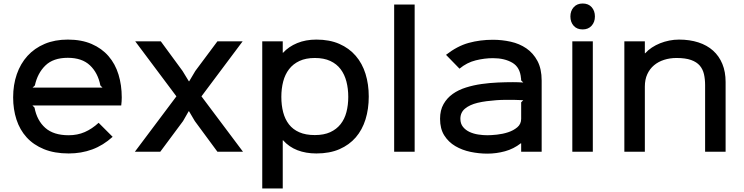

<svg xmlns="http://www.w3.org/2000/svg" viewBox="-20 -866 4247 1096"><path d="M675 -310Q675 -288 672 -264H165L177 -252Q191 -178 238.5 -136Q286 -94 372 -94Q422 -94 463.5 -112Q505 -130 543 -165L623 -85Q569 -36 506.5 -13Q444 10 372 10Q291 10 231 -14.5Q171 -39 132 -82Q93 -125 74 -183.5Q55 -242 55 -310Q55 -382 76 -442.5Q97 -503 137 -547Q177 -591 235 -615.5Q293 -640 367 -640Q445 -640 503 -615Q561 -590 599.5 -545.5Q638 -501 656.5 -440.5Q675 -380 675 -310ZM565 -366 553 -378Q539 -450 493.5 -493Q448 -536 367 -536Q284 -536 239 -492Q194 -448 179 -378L166 -366Z M1367 0H1221L1092 -175L1059 -231H1057L1025 -175L895 0H750L987 -316L752 -630H898L1022 -461L1058 -402H1060L1095 -461L1221 -630H1365L1130 -316Z M2085 -315Q2085 -244 2066.5 -184.5Q2048 -125 2011 -82Q1974 -39 1918 -14.5Q1862 10 1786 10Q1726 10 1678 -8.5Q1630 -27 1596 -65H1594V210H1477V-630H1594V-565H1596Q1628 -600 1676.5 -620Q1725 -640 1786 -640Q1861 -640 1917 -615.5Q1973 -591 2010.5 -547.5Q2048 -504 2066.5 -444.5Q2085 -385 2085 -315ZM1968 -313Q1968 -360 1957.5 -400.5Q1947 -441 1924.5 -471Q1902 -501 1865.5 -518Q1829 -535 1777 -535Q1726 -535 1689.5 -518Q1653 -501 1630 -471Q1607 -441 1596.5 -400.5Q1586 -360 1586 -313Q1586 -265 1596.5 -225Q1607 -185 1629.5 -156Q1652 -127 1688.5 -111Q1725 -95 1777 -95Q1829 -95 1865 -111.5Q1901 -128 1924 -157Q1947 -186 1957.5 -226Q1968 -266 1968 -313Z M2347 0H2230V-840H2347Z M3072 -406V0H2955V-48H2953Q2912 -16 2862.5 -2.5Q2813 11 2762 11Q2714 11 2666 1Q2618 -9 2579 -32Q2540 -55 2516 -93Q2492 -131 2492 -188Q2492 -237 2512 -272Q2532 -307 2564.5 -330Q2597 -353 2640 -366.5Q2683 -380 2729.5 -386.5Q2776 -393 2822 -395Q2868 -397 2908 -397Q2920 -397 2939 -396.5Q2958 -396 2967 -395L2955 -407Q2954 -409 2954.5 -413.5Q2955 -418 2954 -419Q2949 -482 2904.5 -508Q2860 -534 2794 -534Q2746 -534 2695.5 -521.5Q2645 -509 2603 -474L2526 -553Q2590 -603 2655 -621Q2720 -639 2794 -639Q2845 -639 2895 -628Q2945 -617 2984.5 -590Q3024 -563 3048 -518Q3072 -473 3072 -406ZM2967 -294Q2959 -294 2941.5 -295Q2924 -296 2913 -296Q2891 -296 2865.5 -296Q2840 -296 2813 -294Q2786 -292 2758.5 -288.5Q2731 -285 2706 -279Q2661 -268 2634.5 -246Q2608 -224 2608 -188Q2608 -160 2623 -141.5Q2638 -123 2661 -112.5Q2684 -102 2711 -98Q2738 -94 2762 -94Q2784 -94 2817 -97.5Q2850 -101 2880.5 -111Q2911 -121 2933 -139.5Q2955 -158 2955 -188V-282Z M3376 -772Q3376 -740 3357 -719Q3338 -698 3306 -698Q3273 -698 3254.5 -719Q3236 -740 3236 -772Q3236 -804 3255 -825Q3274 -846 3306 -846Q3339 -846 3357.5 -825Q3376 -804 3376 -772ZM3364 0H3247V-630H3364Z M4122 -398V0H4005V-380Q4005 -414 3998.5 -442.5Q3992 -471 3974.5 -491.5Q3957 -512 3925 -523.5Q3893 -535 3842 -535Q3804 -535 3771 -524.5Q3738 -514 3713.5 -493.5Q3689 -473 3675 -442.5Q3661 -412 3661 -372V0H3544V-630H3661V-562H3663Q3679 -580 3701 -594.5Q3723 -609 3748 -619Q3773 -629 3800.5 -634.5Q3828 -640 3856 -640Q3917 -640 3966.5 -624Q4016 -608 4050.5 -577Q4085 -546 4103.5 -501Q4122 -456 4122 -398Z"/></svg>

Font: Sinkin Sans 500 Medium
Style: 500 Medium
Weight: 500
Designer: Keith Bates
Foundry: K-Type
Version: Sinkin Sans (version 1.0)  by Keith Bates   •   © 2014   www